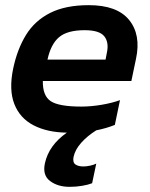

<svg xmlns="http://www.w3.org/2000/svg" viewBox="-20 -504 583 744"><path d="M250 220Q204 220 174 197.5Q144 175 154 129Q169 59 239 10Q163 9 110 -18.5Q57 -46 35.5 -101Q14 -156 31 -238Q47 -314 81 -369Q115 -424 174.5 -454Q234 -484 324 -484Q434 -484 480.5 -426.5Q527 -369 507 -276L489 -190H146Q145 -133 176.5 -112Q208 -91 295 -91Q333 -91 374 -98Q415 -105 445 -116L425 -20Q393 -7 353 1Q318 23 294.5 49.5Q271 76 265 104Q261 125 272 133Q283 141 303 141Q315 141 329 138Q343 135 353 130L337 206Q322 212 298.5 216Q275 220 250 220ZM164 -273H389L394 -299Q403 -340 384 -363.5Q365 -387 308 -387Q241 -387 209 -360Q177 -333 164 -273Z"/></svg>

Font: Kanit Medium
Style: Italic
Weight: 500
Italic angle: -12°
Designer: Katatrad Team
Foundry: CadsonDemak
Version: Version 2.000; ttfautohint (v1.8.3)